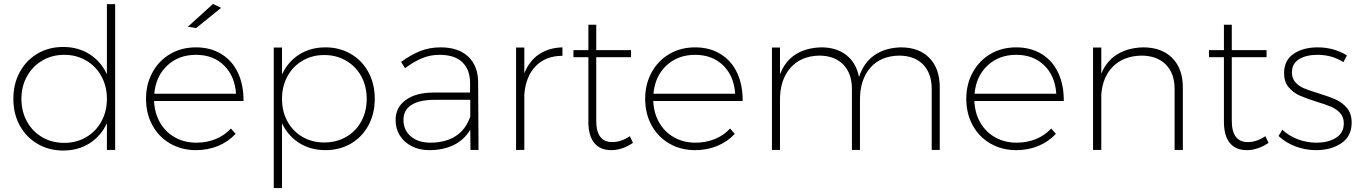

<svg xmlns="http://www.w3.org/2000/svg" viewBox="-20 -763 6935 977"><path d="M566 -742V0H524V-136Q494 -71 436 -34Q378 3 302 3Q229 3 171 -31Q113 -65 80.5 -124.5Q48 -184 48 -260Q48 -336 80.5 -396Q113 -456 170.5 -490Q228 -524 301 -524Q378 -524 436 -487Q494 -450 524 -385V-742ZM524 -260Q524 -324 496 -375Q468 -426 418.5 -455Q369 -484 307 -484Q245 -484 195.5 -455Q146 -426 117.5 -375Q89 -324 89 -260Q89 -196 117 -145Q145 -94 194.5 -65Q244 -36 307 -36Q369 -36 418.5 -65Q468 -94 496 -145Q524 -196 524 -260Z M1064 -743 1105 -723 978 -620 936 -627ZM1219 -249H764Q767 -186 795 -138Q823 -90 871 -63.5Q919 -37 979 -37Q1032 -37 1077.5 -55.5Q1123 -74 1155 -109L1179 -82Q1142 -42 1090 -20.5Q1038 1 977 1Q904 1 846 -32.5Q788 -66 755.5 -125.5Q723 -185 723 -260Q723 -335 756 -395Q789 -455 846.5 -488.5Q904 -522 977 -522Q1052 -522 1107.5 -487.5Q1163 -453 1191.5 -391Q1220 -329 1219 -249ZM1181 -286Q1175 -376 1120 -430Q1065 -484 977 -484Q889 -484 831 -429.5Q773 -375 765 -286Z M1887 -260Q1887 -185 1855 -125.5Q1823 -66 1766 -32.5Q1709 1 1636 1Q1560 1 1502.5 -35.5Q1445 -72 1415 -136V194H1373V-521H1415V-384Q1445 -449 1502.5 -485.5Q1560 -522 1636 -522Q1708 -522 1765.5 -488.5Q1823 -455 1855 -395.5Q1887 -336 1887 -260ZM1846 -260Q1846 -324 1818.5 -374.5Q1791 -425 1741.5 -454Q1692 -483 1630 -483Q1568 -483 1519 -454Q1470 -425 1442.5 -374.5Q1415 -324 1415 -260Q1415 -196 1442.5 -145.5Q1470 -95 1519 -66.5Q1568 -38 1630 -38Q1692 -38 1741.5 -66.5Q1791 -95 1818.5 -145.5Q1846 -196 1846 -260Z M2374 0 2373 -103Q2341 -50 2287.5 -24.5Q2234 1 2165 1Q2114 1 2075 -19Q2036 -39 2014.5 -73.5Q1993 -108 1993 -152Q1993 -217 2045 -254.5Q2097 -292 2187 -292H2372V-343Q2371 -410 2332 -447Q2293 -484 2216 -484Q2169 -484 2127 -466.5Q2085 -449 2041 -416L2021 -448Q2072 -485 2119 -503.5Q2166 -522 2222 -522Q2313 -522 2362.5 -475Q2412 -428 2413 -346L2415 0ZM2373 -170V-255H2191Q2114 -255 2073.5 -229Q2033 -203 2033 -153Q2033 -101 2070.5 -69Q2108 -37 2171 -37Q2246 -37 2298 -70Q2350 -103 2373 -170Z M2842 -522V-479Q2757 -479 2706 -426.5Q2655 -374 2648 -282V0H2606V-521H2648V-390Q2673 -453 2722.5 -486.5Q2772 -520 2842 -522Z M3201 -36Q3146 1 3090 1Q3034 1 3004 -35.5Q2974 -72 2974 -144V-472H2898V-508H2974V-637H3014V-508H3191V-472H3014V-149Q3014 -40 3095 -40Q3141 -40 3185 -70Z M3759 -249H3304Q3307 -186 3335 -138Q3363 -90 3411 -63.5Q3459 -37 3519 -37Q3572 -37 3617.5 -55.5Q3663 -74 3695 -109L3719 -82Q3682 -42 3630 -20.5Q3578 1 3517 1Q3444 1 3386 -32.5Q3328 -66 3295.5 -125.5Q3263 -185 3263 -260Q3263 -335 3296 -395Q3329 -455 3386.5 -488.5Q3444 -522 3517 -522Q3592 -522 3647.5 -487.5Q3703 -453 3731.5 -391Q3760 -329 3759 -249ZM3721 -286Q3715 -376 3660 -430Q3605 -484 3517 -484Q3429 -484 3371 -429.5Q3313 -375 3305 -286Z M4762 -318V0H4721V-310Q4721 -390 4677 -435Q4633 -480 4554 -480Q4461 -478 4408.5 -418Q4356 -358 4356 -255V0H4315V-310Q4315 -390 4270.5 -435Q4226 -480 4148 -480Q4055 -478 4002 -417.5Q3949 -357 3949 -255V0H3908V-521H3949V-384Q3974 -451 4027.5 -485.5Q4081 -520 4159 -522Q4237 -522 4287 -482.5Q4337 -443 4351 -371Q4375 -444 4429.5 -482Q4484 -520 4564 -522Q4657 -522 4709.5 -468Q4762 -414 4762 -318Z M5393 -249H4938Q4941 -186 4969 -138Q4997 -90 5045 -63.5Q5093 -37 5153 -37Q5206 -37 5251.5 -55.5Q5297 -74 5329 -109L5353 -82Q5316 -42 5264 -20.5Q5212 1 5151 1Q5078 1 5020 -32.5Q4962 -66 4929.5 -125.5Q4897 -185 4897 -260Q4897 -335 4930 -395Q4963 -455 5020.5 -488.5Q5078 -522 5151 -522Q5226 -522 5281.5 -487.5Q5337 -453 5365.5 -391Q5394 -329 5393 -249ZM5355 -286Q5349 -376 5294 -430Q5239 -484 5151 -484Q5063 -484 5005 -429.5Q4947 -375 4939 -286Z M5999 -318V0H5957V-310Q5957 -390 5912 -435Q5867 -480 5787 -480Q5698 -478 5644.5 -425.5Q5591 -373 5584 -282V0H5542V-521H5584V-388Q5610 -452 5664.5 -486Q5719 -520 5797 -522Q5892 -522 5945.5 -467.5Q5999 -413 5999 -318Z M6435 -36Q6380 1 6324 1Q6268 1 6238 -35.5Q6208 -72 6208 -144V-472H6132V-508H6208V-637H6248V-508H6425V-472H6248V-149Q6248 -40 6329 -40Q6375 -40 6419 -70Z M6684 -484Q6626 -484 6590 -461.5Q6554 -439 6554 -394Q6554 -364 6572 -344Q6590 -324 6617 -313Q6644 -302 6690 -288Q6745 -271 6778 -256Q6811 -241 6834.5 -213Q6858 -185 6858 -139Q6858 -70 6806 -34.5Q6754 1 6677 1Q6622 1 6572 -18Q6522 -37 6486 -71L6505 -103Q6539 -71 6584.5 -54Q6630 -37 6679 -37Q6739 -37 6778.5 -62Q6818 -87 6818 -135Q6818 -167 6799.5 -187.5Q6781 -208 6753 -220Q6725 -232 6678 -246Q6624 -263 6592 -277.5Q6560 -292 6537 -319.5Q6514 -347 6514 -391Q6514 -456 6562.5 -489Q6611 -522 6685 -522Q6767 -522 6834 -481L6816 -447Q6758 -484 6684 -484Z"/></svg>

Font: TypoPRO Montserrat
Style: Regular
Weight: 275
Designer: Julieta Ulanovsky
Foundry: Julieta Ulanovsky
Version: Version 6.001